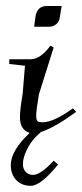

<svg xmlns="http://www.w3.org/2000/svg" viewBox="-20 -431 271 634"><path d="M10.7 -219.7V-235.4H82Q113.3 -236.3 143.6 -276.4L146.5 -280.3L157.2 -274.4L108.4 -119.1Q99.6 -67.4 99.6 -49.8Q99.6 -35.2 103.5 -31.2Q107.4 -27.3 121.1 -27.3Q157.2 -27.3 220.7 -73.2L231.4 -61.5Q162.1 -10.7 115.2 4.9Q110.4 8.8 105.5 13.7Q83 34.2 69.3 62Q55.7 89.8 55.7 110.4Q55.7 127 64.9 136.7Q74.2 146.5 88.9 146.5Q114.3 146.5 157.2 99.6L171.9 112.3Q114.3 182.6 82 182.6Q51.8 182.6 33.7 163.6Q15.6 144.5 15.6 114.3Q15.6 66.4 78.1 7.8Q45.9 -2 45.9 -43Q45.9 -71.3 54.7 -120.1L62.5 -213.9ZM92.8 -342.8 96.7 -373Q101.6 -411.1 133.8 -411.1H183.6L176.8 -370.1Q174.8 -358.4 165 -350.6Q155.3 -342.8 142.6 -342.8Z"/></svg>

Font: Kleymisska
Style: Regular
Weight: 500
Italic angle: -8°
Designer: gluk
Foundry: gluk
Version: Version 0.298